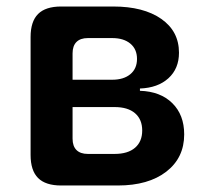

<svg xmlns="http://www.w3.org/2000/svg" viewBox="-20 -570 640 590"><path d="M168 0Q120 0 97 -23Q74 -46 74 -94V-456Q74 -504 97 -527Q120 -550 168 -550H328Q421 -550 475.5 -512Q530 -474 530 -408Q530 -359 497.5 -329.5Q465 -300 410 -298V-291Q473 -289 509.5 -253Q546 -217 546 -157Q546 -85 491 -42.5Q436 0 342 0ZM203 -241V-144Q203 -121 215 -109Q227 -97 250 -97H332Q373 -97 395 -116Q417 -135 417 -169Q417 -203 395 -222Q373 -241 332 -241ZM250 -453Q227 -453 215 -441Q203 -429 203 -406V-325H325Q360 -325 380.5 -342Q401 -359 401 -389Q401 -419 380.5 -436Q360 -453 325 -453Z"/></svg>

Font: Maple Mono NL
Style: Bold
Weight: 700
Monospace: yes
Designer: subframe7536
Version: Version 7.000